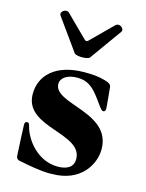

<svg xmlns="http://www.w3.org/2000/svg" viewBox="-107 -747 629 827"><g transform="rotate(15 207.0 -333.5)"><path d="M319.6 -435.4C291.9 -443.2 267 -445.3 229.4 -445.3C101.6 -445.3 35.5 -380 37.6 -294C41.5 -148.4 291.2 -190.3 291.2 -73.9C291.2 -38.4 263.5 -22.7 221.6 -22.7C131.4 -22.7 71.7 -103 58.2 -159.8C56.1 -169 52.6 -174 46.2 -174C38.4 -174 35.5 -167.6 35.5 -159.8C35.5 -148.4 39.1 -72.4 41.9 -23.4C42.6 -9.9 50.4 -5.7 58.2 -4.3C170.5 19.2 204.5 14.2 207.4 14.2C332.4 14.2 385.7 -73.9 385.7 -143.5C385.7 -310.4 132.8 -277.7 132.8 -368.6C132.8 -394.2 160.5 -414.8 206 -414.8C253.6 -414.8 279.1 -392 312.5 -345.9C335.2 -314.6 341.6 -304 350.1 -304C354.4 -304 360.1 -307.2 360.1 -318.2C360.1 -325.3 354.4 -381.4 351.6 -411.9C350.1 -425.4 339.5 -429.7 319.6 -435.4ZM66.1 -654.1 166.9 -513.5C175.1 -501.8 227.6 -501.8 235.8 -513.5L336.6 -654.1C347.7 -669.4 320.3 -690.7 304.7 -675.4L209.9 -581.3C203.8 -575.6 199.6 -575.6 193.5 -581L98 -675.4C82.4 -690.7 55 -669.4 66.1 -654.1Z"/></g></svg>

Font: Margiela Serif
Style: Bold
Weight: 700
Designer: Andreas Faust, Stefan Endress
Version: Version 1.002;FEAKit 1.0